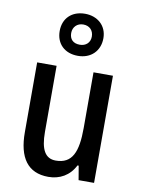

<svg xmlns="http://www.w3.org/2000/svg" viewBox="-91 -881 701 953"><g transform="rotate(10 259.5 -404.5)"><path d="M260 -607C325 -607 370 -650 370 -715C370 -778 323 -819 260 -819C193 -819 150 -777 150 -713C150 -649 193 -607 260 -607ZM260 -663C226 -663 208 -682 208 -713C208 -744 230 -765 260 -765C292 -765 312 -744 312 -713C312 -682 290 -663 260 -663ZM449 -540H351V-259C351 -138 325 -76 242 -76C189 -76 165 -118 165 -207V-540H67V-188C67 -61 115 10 220 10C277 10 326 -17 353 -71H359L371 0H449Z"/></g></svg>

Font: Noto Sans Gurmukhi UI Condensed Medium
Style: Regular
Weight: 500
Width: 3
Designer: Jelle Bosma - Monotype Design Team
Foundry: Monotype Imaging Inc.
Version: Version 2.004